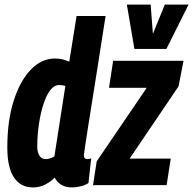

<svg xmlns="http://www.w3.org/2000/svg" viewBox="-20 -810 845 840"><path d="M295 10Q242 10 219 -33Q202 -15 177.5 -2.5Q153 10 124 10Q71 10 41.5 -33Q12 -76 12 -165Q12 -282 40 -369.5Q68 -457 115 -505.5Q162 -554 220 -554Q254 -554 283 -540L315 -740H442Q435 -696 425.5 -635.5Q416 -575 405.5 -507.5Q395 -440 384.5 -375Q374 -310 365.5 -256Q357 -202 352 -168Q347 -134 347 -130Q347 -114 362 -114Q370 -114 379 -117L367 -9Q353 0 333 5Q313 10 295 10ZM179 -114Q200 -114 218 -126L266 -434Q252 -438 239 -438Q217 -438 199.5 -415Q182 -392 169.5 -352.5Q157 -313 150 -265Q143 -217 143 -168Q143 -144 152.5 -129Q162 -114 179 -114ZM387 0 403 -104 622 -426H457L475 -544H783L761 -432L547 -116H727L709 0ZM805 -790 708 -596H568L535 -790H639L649 -662L701 -790Z"/></svg>

Font: Georama Condensed
Style: Bold Italic
Weight: 700
Width: 3
Italic angle: -9°
Designer: Jean-Baptiste Levee
Foundry: Production Type
Version: Version 1.000